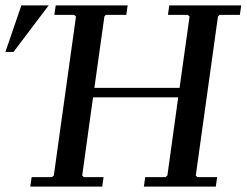

<svg xmlns="http://www.w3.org/2000/svg" viewBox="-99 -690 912 710"><path d="M527 -670H793L788 -635H713L707 -629L625 -41L631 -35H704L699 0H433L438 -35H513L520 -41L560 -330H245L205 -41L211 -35H284L279 0H13L18 -35H93L100 -41L182 -629L175 -635H102L107 -670H373L368 -635H292L287 -629L250 -365H565L602 -629L595 -635H522ZM81 -670 -49 -498H-79L-20 -670Z"/></svg>

Font: Brygada 1918 Medium
Style: Italic
Weight: 500
Italic angle: -8°
Designer: Mateusz Machalski | Borys Kosmynka | Przemek Hoffer
Foundry: NIEPODLEGLA 2018
Version: Version 3.006